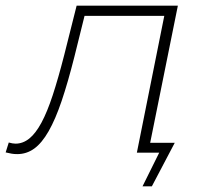

<svg xmlns="http://www.w3.org/2000/svg" viewBox="-66 -540 723 679"><path d="M-35 -36Q-28 -34 -22 -33Q-16 -32 -11 -32Q15 -32 37.5 -50Q60 -68 80.5 -106Q101 -144 120.5 -203.5Q140 -263 161 -345L205 -520H563L458 0H418L515 -484H233L197 -339Q174 -248 152 -183Q130 -118 106 -76Q82 -34 55 -14.5Q28 5 -5 5Q-16 5 -24.5 3.5Q-33 2 -46 -1ZM438 119 497 0H418L425 -35H552L471 119Z"/></svg>

Font: Argentum Sans ExtraLight
Style: Italic
Weight: 200
Italic angle: -11°
Designer: Julieta Ulanovsky (font), Cristiano Sobral (main changes and remaster)
Foundry: Julieta Ulanovsky (font), Cristiano Sobral (main changes and remaster)
Version: Version 2.007;June 15, 2022;FontCreator 14.0.0.2814 64-bit; 